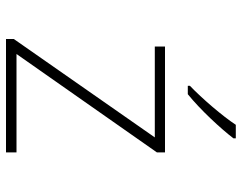

<svg xmlns="http://www.w3.org/2000/svg" viewBox="-103 -703 806 640"><g transform="rotate(90 300.0 -383.0)"><path d="M266 -613V-606H294C346 -648 408 -715 441 -758V-766H396C368 -723 308 -653 266 -613ZM110 0H488V-35H160L488 -503V-530H135V-496H438L110 -26Z"/></g></svg>

Font: Noto Sans Mono ExtraLight
Style: Regular
Weight: 200
Designer: Monotype Design Team
Foundry: Monotype Imaging Inc.
Version: Version 2.014